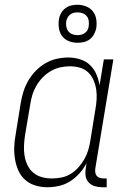

<svg xmlns="http://www.w3.org/2000/svg" viewBox="-20 -780 540 808"><path d="M179 8Q153 8 128.5 0.5Q104 -7 85.5 -23.5Q67 -40 57 -63Q47 -86 43 -111Q39 -136 40 -162.5Q41 -189 46 -215L67 -345Q71 -370 78.5 -394Q86 -418 99 -440.5Q112 -463 130.5 -482Q149 -501 171.5 -514Q194 -527 218.5 -532.5Q243 -538 268 -538Q293 -538 317 -530.5Q341 -523 358.5 -506.5Q376 -490 385.5 -467.5Q395 -445 399 -421L417 -530H457L381 -71Q380 -63 381 -54.5Q382 -46 387 -40Q392 -34 400 -31.5Q408 -29 417 -29H429V8H411Q394 8 379 3.5Q364 -1 353.5 -12Q343 -23 340.5 -39Q338 -55 341 -71L344 -93Q332 -70 314.5 -50.5Q297 -31 275 -17Q253 -3 228 2.5Q203 8 179 8ZM198 -29Q218 -29 238.5 -33Q259 -37 277 -48Q295 -59 309.5 -75Q324 -91 334.5 -109.5Q345 -128 351 -147.5Q357 -167 360 -187L381 -317Q385 -338 386.5 -360Q388 -382 385 -402.5Q382 -423 374 -442Q366 -461 351.5 -475Q337 -489 317 -495Q297 -501 275 -501Q254 -501 233.5 -496.5Q213 -492 194 -481Q175 -470 159.5 -454Q144 -438 133 -419Q122 -400 116 -380Q110 -360 107 -339L85 -209Q82 -188 81 -166Q80 -144 83.5 -123.5Q87 -103 96 -84.5Q105 -66 120.5 -53Q136 -40 156.5 -34.5Q177 -29 198 -29ZM306 -600Q287 -600 269.5 -607Q252 -614 241.5 -628Q231 -642 228 -661Q225 -680 228 -699Q230 -712 237 -724.5Q244 -737 255.5 -745.5Q267 -754 280 -757Q293 -760 306 -760Q325 -760 342.5 -753Q360 -746 371 -732Q382 -718 385 -699Q388 -680 385 -661Q382 -648 375.5 -635.5Q369 -623 357.5 -614.5Q346 -606 332.5 -603Q319 -600 306 -600ZM306 -632Q314 -632 322 -634Q330 -636 337 -641Q344 -646 348 -653Q352 -660 353 -668Q355 -680 353.5 -691.5Q352 -703 345.5 -711.5Q339 -720 328.5 -724Q318 -728 306 -728Q298 -728 290 -726Q282 -724 275.5 -719Q269 -714 265 -707Q261 -700 259 -692Q257 -680 259 -668.5Q261 -657 267.5 -648.5Q274 -640 284.5 -636Q295 -632 306 -632Z"/></svg>

Font: Iosevka Slab Extralight
Style: Italic
Weight: 200
Italic angle: -9°
Monospace: yes
Designer: Belleve Invis
Foundry: Belleve Invis
Version: Version 11.1.1; ttfautohint (v1.8.3)